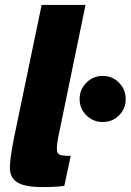

<svg xmlns="http://www.w3.org/2000/svg" viewBox="-20 -750 530 779"><path d="M463 -282Q436 -255 397 -255Q358 -255 330.5 -282Q303 -309 303 -348Q303 -387 330.5 -414.5Q358 -442 397 -442Q436 -442 463 -414.5Q490 -387 490 -348Q490 -309 463 -282ZM20 -70Q20 -105 37 -192L149 -730H327L216 -192Q206 -140 215 -128Q224 -116 267 -118L241 4Q208 9 153 9Q81 9 50.5 -10Q20 -29 20 -70Z"/></svg>

Font: Nacelle Heavy
Style: Italic
Weight: 800
Italic angle: -12°
Designer: Sora Sagano
Foundry: Sora Sagano
Version: Version 1.000;FEAKit 1.0